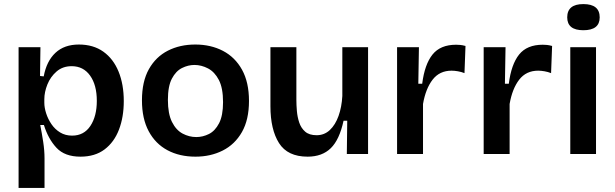

<svg xmlns="http://www.w3.org/2000/svg" viewBox="-20 -754 3010 940"><path d="M71 166V-523H178L176 -382L194 -380Q208 -455 251.5 -495.5Q295 -536 366 -536Q437 -536 486 -501Q535 -466 560.5 -403.5Q586 -341 586 -259Q586 -181 562.5 -119.5Q539 -58 492 -22.5Q445 13 374 13Q297 13 256.5 -30.5Q216 -74 195 -142H177Q185 -102 191.5 -59.5Q198 -17 198 21V166ZM333 -90Q391 -90 422.5 -137.5Q454 -185 454 -260Q454 -338 421 -384Q388 -430 331 -430Q287 -430 257 -404Q227 -378 212 -340.5Q197 -303 197 -268V-251Q197 -227 206 -199Q215 -171 232 -146Q249 -121 274.5 -105.5Q300 -90 333 -90Z M937 13Q859 13 800 -18.5Q741 -50 708 -111.5Q675 -173 675 -263Q675 -355 709 -415.5Q743 -476 802 -506Q861 -536 936 -536Q1012 -536 1071.5 -505Q1131 -474 1165 -412.5Q1199 -351 1199 -260Q1199 -168 1164.5 -107.5Q1130 -47 1070.5 -17Q1011 13 937 13ZM941 -83Q973 -83 1003 -98Q1033 -113 1052.5 -150.5Q1072 -188 1072 -254Q1072 -323 1051.5 -362.5Q1031 -402 998.5 -419Q966 -436 932 -436Q901 -436 871 -421Q841 -406 821.5 -369Q802 -332 802 -265Q802 -197 822 -157Q842 -117 874 -100Q906 -83 941 -83Z M1486 13Q1388 13 1346 -53.5Q1304 -120 1304 -234V-523H1431V-265Q1431 -240 1433.5 -210.5Q1436 -181 1445 -154Q1454 -127 1474 -109.5Q1494 -92 1530 -92Q1568 -92 1595 -117.5Q1622 -143 1637.5 -186.5Q1653 -230 1656 -284V-523H1782V0H1678L1680 -163H1662Q1642 -70 1599.5 -28.5Q1557 13 1486 13Z M1924 0V-523H2031L2028 -344H2047Q2059 -439 2097.5 -487Q2136 -535 2213 -535Q2223 -535 2233.5 -534Q2244 -533 2259 -529L2254 -396Q2239 -402 2222 -405Q2205 -408 2191 -408Q2132 -408 2098 -364Q2064 -320 2051 -245V0Z M2348 0V-523H2455L2452 -344H2471Q2483 -439 2521.5 -487Q2560 -535 2637 -535Q2647 -535 2657.5 -534Q2668 -533 2683 -529L2678 -396Q2663 -402 2646 -405Q2629 -408 2615 -408Q2556 -408 2522 -364Q2488 -320 2475 -245V0Z M2772 0V-523H2898V0ZM2836 -606Q2757 -606 2757 -669Q2757 -734 2836 -734Q2916 -734 2916 -669Q2916 -606 2836 -606Z"/></svg>

Font: Bricolage Grotesque 10pt SemiBold
Style: Regular
Weight: 600
Designer: Mathieu Triay
Foundry: Atelier Triay
Version: Version 1.000; ttfautohint (v1.8.4.7-5d5b);gftools[0.9.29]